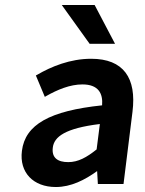

<svg xmlns="http://www.w3.org/2000/svg" viewBox="-20 -739 583 771"><path d="M204 12C265 12 320 -16 370 -52L373 0H476L512 -290C529 -426 476 -503 346 -503C262 -503 186 -472 128 -438L124 -436L160 -350L165 -353C211 -379 261 -400 311 -400C375 -400 394 -364 390 -316C180 -294 81 -239 68 -133C57 -46 114 12 204 12ZM381 -241 368 -139C328 -107 294 -88 254 -88C212 -88 187 -105 192 -146C197 -190 242 -224 381 -241ZM442 -563 360 -719H228L340 -563Z"/></svg>

Font: Falling Sky
Style: MedObl
Weight: 500
Designer: Paul D. Hunt
Foundry: Adobe Systems Incorporated
Version: Version 1.02